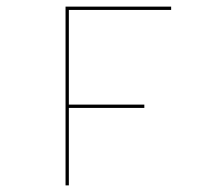

<svg xmlns="http://www.w3.org/2000/svg" viewBox="-20 -650 658 580"><path d="M178 -90V-630H497V-620H188V-334H416V-324H188V-90Z"/></svg>

Font: Bungee Hairline
Style: Regular
Weight: 400
Designer: David Jonathan Ross
Foundry: David Jonathan Ross
Version: Version 1.001;PS 1.0;hotconv 1.0.72;makeotf.lib2.5.5900